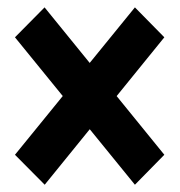

<svg xmlns="http://www.w3.org/2000/svg" viewBox="-20 -571 492 526"><path d="M102.5 -64.9 21 -147 349.6 -550.8 430.2 -468.8ZM349.6 -64.9 21 -468.8 102.1 -550.8 430.2 -147Z"/></svg>

Font: Reddit Sans Condensed
Style: Bold
Weight: 700
Designer: Stephen Hutchings
Foundry: Reddit
Version: Version 1.014